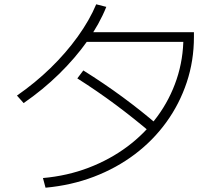

<svg xmlns="http://www.w3.org/2000/svg" viewBox="-20 -836 1040 894"><path d="M180 -7Q293 -17 392.5 -55Q492 -93 573 -153.5Q654 -214 712.5 -293.5Q771 -373 802.5 -467Q834 -561 834 -664L855 -641H368V-686H883V-664Q883 -553 849.5 -452.5Q816 -352 754.5 -267Q693 -182 607.5 -117.5Q522 -53 417 -13Q312 27 192 38ZM59 -391Q144 -450 215.5 -519.5Q287 -589 342 -665.5Q397 -742 428 -816L475 -804Q443 -724 386.5 -644.5Q330 -565 255 -491.5Q180 -418 90 -356ZM687 -214Q605 -284 519 -348Q433 -412 340 -471L368 -508Q464 -448 551 -384Q638 -320 717 -252Z"/></svg>

Font: M PLUS 2 Light
Style: Regular
Weight: 300
Designer: Coji Morishita
Foundry: UNDERFOREST DESIGN
Version: Version 1.001